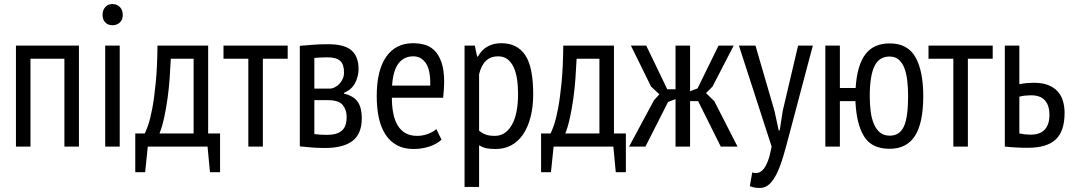

<svg xmlns="http://www.w3.org/2000/svg" viewBox="-20 -726 5315 951"><path d="M299 -435H131V0H59V-500H371V0H299Z M501 -500H573V0H501ZM488 -652Q488 -676 501.5 -691Q515 -706 537 -706Q559 -706 573.5 -691.5Q588 -677 588 -652Q588 -628 573.5 -614.5Q559 -601 537 -601Q515 -601 501.5 -615Q488 -629 488 -652Z M1070 127H1020L1008 0H712L699 127H650V-65H697Q703 -76 713.5 -105.5Q724 -135 734 -187.5Q744 -240 751.5 -317Q759 -394 760 -500H1011V-65H1070ZM939 -65V-435H826Q824 -392 820.5 -341Q817 -290 810 -239.5Q803 -189 793 -143Q783 -97 770 -65Z M1405 -435H1282V0H1210V-435H1087V-500H1405Z M1465 -499Q1493 -501 1526 -504Q1559 -507 1605 -507Q1686 -507 1721 -476.5Q1756 -446 1756 -384Q1756 -349 1739.5 -316Q1723 -283 1684 -266V-262Q1732 -251 1752 -221.5Q1772 -192 1772 -141Q1772 -63 1726 -28Q1680 7 1589 7Q1555 7 1524 4.5Q1493 2 1465 -1ZM1537 -62Q1552 -60 1565.5 -59Q1579 -58 1599 -58Q1650 -58 1673.5 -79Q1697 -100 1697 -147Q1697 -183 1677 -206.5Q1657 -230 1604 -230H1537ZM1611 -287Q1625 -287 1638 -293.5Q1651 -300 1661.5 -311Q1672 -322 1678 -336.5Q1684 -351 1684 -367Q1684 -406 1665.5 -424Q1647 -442 1602 -442Q1578 -442 1564 -441Q1550 -440 1537 -439V-287Z M2167 -34Q2143 -12 2106 0Q2069 12 2028 12Q1981 12 1946.5 -6.5Q1912 -25 1889.5 -59.5Q1867 -94 1856.5 -142Q1846 -190 1846 -250Q1846 -378 1893 -445Q1940 -512 2026 -512Q2054 -512 2081.5 -505Q2109 -498 2131 -477Q2153 -456 2166.5 -418Q2180 -380 2180 -319Q2180 -302 2178.5 -282.5Q2177 -263 2175 -242H1921Q1921 -199 1928 -164Q1935 -129 1950 -104.5Q1965 -80 1988.5 -66.5Q2012 -53 2047 -53Q2074 -53 2100.5 -63Q2127 -73 2141 -87ZM2111 -302Q2113 -377 2090 -412Q2067 -447 2027 -447Q1981 -447 1954 -412Q1927 -377 1922 -302Z M2281 -500H2332L2343 -446H2347Q2384 -512 2463 -512Q2542 -512 2581.5 -453Q2621 -394 2621 -260Q2621 -197 2608 -146.5Q2595 -96 2571 -60.5Q2547 -25 2512.5 -6.5Q2478 12 2436 12Q2407 12 2390 8.5Q2373 5 2353 -6V200H2281ZM2353 -79Q2367 -67 2384.5 -60Q2402 -53 2431 -53Q2484 -53 2515 -107Q2546 -161 2546 -261Q2546 -303 2540.5 -337Q2535 -371 2523 -395.5Q2511 -420 2492.5 -433.5Q2474 -447 2447 -447Q2374 -447 2353 -358Z M3080 127H3030L3018 0H2722L2709 127H2660V-65H2707Q2713 -76 2723.5 -105.5Q2734 -135 2744 -187.5Q2754 -240 2761.5 -317Q2769 -394 2770 -500H3021V-65H3080ZM2949 -65V-435H2836Q2834 -392 2830.5 -341Q2827 -290 2820 -239.5Q2813 -189 2803 -143Q2793 -97 2780 -65Z M3289 -221 3177 0H3096L3219 -229L3246 -259L3205 -297L3105 -500H3181L3285 -284H3326V-500H3398V-274L3435 -288L3539 -500H3614L3509 -297L3477 -265L3518 -225L3633 0H3550L3438 -225H3398V0H3326V-235Z M3816 -177 3837 -80H3842L3857 -177L3933 -500H4006L3887 -51Q3873 3 3859 50Q3845 97 3828.5 131.5Q3812 166 3791.5 185.5Q3771 205 3743 205Q3715 205 3694 196L3706 128Q3720 133 3734 130Q3748 127 3760.5 113Q3773 99 3783.5 71.5Q3794 44 3802 0L3640 -500H3722Z M4386 11Q4298 11 4260 -50Q4222 -111 4217 -225H4140V0H4068V-500H4140V-290H4218Q4225 -401 4265.5 -456Q4306 -511 4387 -511Q4476 -511 4514.5 -442.5Q4553 -374 4553 -250Q4553 -117 4512 -53Q4471 11 4386 11ZM4288 -250Q4288 -210 4292.5 -174.5Q4297 -139 4308.5 -112Q4320 -85 4339 -69.5Q4358 -54 4387 -54Q4436 -54 4457 -99.5Q4478 -145 4478 -250Q4478 -293 4473.5 -329Q4469 -365 4458.5 -391Q4448 -417 4430.5 -431.5Q4413 -446 4386 -446Q4334 -446 4311 -397.5Q4288 -349 4288 -250Z M4897 -435H4774V0H4702V-435H4579V-500H4897Z M5029 -65Q5059 -59 5084 -59Q5178 -59 5178 -158Q5178 -203 5156 -228.5Q5134 -254 5086 -254Q5073 -254 5058 -252.5Q5043 -251 5029 -247ZM5029 -309Q5049 -313 5067 -314.5Q5085 -316 5101 -316Q5143 -316 5172 -304.5Q5201 -293 5219 -273Q5237 -253 5245 -225.5Q5253 -198 5253 -167Q5253 -76 5209 -35Q5165 6 5071 6Q5012 6 4957 0V-500H5029Z"/></svg>

Font: PT Sans Narrow
Style: Regular
Weight: 400
Width: 3
Designer: A.Korolkova, O.Umpeleva, V.Yefimov
Foundry: ParaType Ltd
Version: Version 2.003W OFL